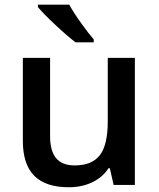

<svg xmlns="http://www.w3.org/2000/svg" viewBox="-20 -786 675 816"><path d="M77.1 0ZM462.9 0 446.8 -70.8H440.9Q417 -33.2 372.8 -11.7Q328.6 9.8 272 9.8Q173.8 9.8 125.5 -39.1Q77.1 -87.9 77.1 -187V-540H192.9V-207Q192.9 -145 218.3 -114Q243.7 -83 297.9 -83Q370.1 -83 404.1 -126.2Q438 -169.4 438 -271V-540H553.2V0ZM301.3 -606Q267.6 -631.3 216.1 -679.4Q164.6 -727.5 141.1 -755.9V-766.1H274.4Q293 -731.9 325 -687.5Q356.9 -643.1 378.4 -618.2V-606Z"/></svg>

Font: Open Sans Semibold
Style: Regular
Weight: 600
Foundry: Ascender Corporation
Version: Version 1.10